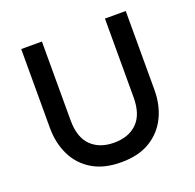

<svg xmlns="http://www.w3.org/2000/svg" viewBox="-126 -831 991 976"><g transform="rotate(-20 370.0 -342.5)"><path d="M369.5 15Q276 15 213.2 -23Q150.5 -61 118.8 -126.2Q87 -191.5 87 -273V-700H199V-274Q199 -181.5 245 -136.2Q291 -91 369.5 -91Q448 -91 494 -136.2Q540 -181.5 540 -274V-700H652.5V-273Q652.5 -192 620.8 -126.8Q589 -61.5 526.2 -23.2Q463.5 15 369.5 15Z"/></g></svg>

Font: Geologica EX
Style: Regular
Weight: 400
Designer: Sindre Bremnes, Frode Helland
Foundry: Monokrom Skriftforlag AS
Version: Version 1.010;gftools[0.9.28]